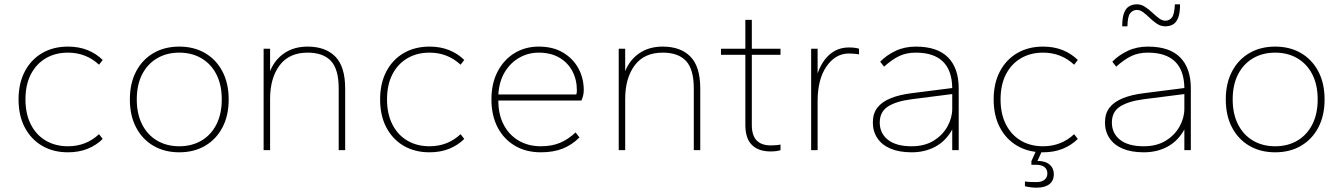

<svg xmlns="http://www.w3.org/2000/svg" viewBox="-20 -696 6226 890"><path d="M295 10Q227 10 175.5 -20Q124 -50 95 -105Q66 -160 66 -235Q66 -310 95 -365Q124 -420 175.5 -450Q227 -480 295 -480Q346 -480 386.5 -463.5Q427 -447 456 -418L439 -396Q409 -424 373 -438Q337 -452 295 -452Q237 -452 192.5 -426Q148 -400 123 -351.5Q98 -303 98 -235Q98 -168 123 -119Q148 -70 192.5 -44Q237 -18 295 -18Q337 -18 373 -32Q409 -46 439 -74L456 -52Q427 -23 386.5 -6.5Q346 10 295 10Z M811 10Q743 10 691.5 -20Q640 -50 611 -105Q582 -160 582 -235Q582 -310 611 -365Q640 -420 691.5 -450Q743 -480 811 -480Q879 -480 930.5 -450Q982 -420 1011 -365Q1040 -310 1040 -235Q1040 -160 1011 -105Q982 -50 930.5 -20Q879 10 811 10ZM811 -18Q869 -18 913.5 -44Q958 -70 983 -119Q1008 -168 1008 -235Q1008 -303 983 -351.5Q958 -400 913.5 -426Q869 -452 811 -452Q753 -452 708.5 -426Q664 -400 639 -351.5Q614 -303 614 -235Q614 -168 639 -119Q664 -70 708.5 -44Q753 -18 811 -18Z M1202 0V-470H1232V-366Q1253 -419 1298 -449.5Q1343 -480 1406 -480Q1489 -480 1534.5 -433.5Q1580 -387 1580 -286V0H1550V-286Q1550 -375 1514 -413.5Q1478 -452 1406 -452Q1320 -452 1276 -393Q1232 -334 1232 -237V0Z M1971 10Q1903 10 1851.5 -20Q1800 -50 1771 -105Q1742 -160 1742 -235Q1742 -310 1771 -365Q1800 -420 1851.5 -450Q1903 -480 1971 -480Q2022 -480 2062.5 -463.5Q2103 -447 2132 -418L2115 -396Q2085 -424 2049 -438Q2013 -452 1971 -452Q1913 -452 1868.5 -426Q1824 -400 1799 -351.5Q1774 -303 1774 -235Q1774 -168 1799 -119Q1824 -70 1868.5 -44Q1913 -18 1971 -18Q2013 -18 2049 -32Q2085 -46 2115 -74L2132 -52Q2103 -23 2062.5 -6.5Q2022 10 1971 10Z M2487 10Q2419 10 2367.5 -20Q2316 -50 2287 -105Q2258 -160 2258 -235Q2258 -310 2287 -365Q2316 -420 2365.5 -450Q2415 -480 2477 -480Q2544 -480 2590.5 -452Q2637 -424 2661.5 -378.5Q2686 -333 2686 -278Q2686 -264 2682.5 -251Q2679 -238 2675 -230H2290Q2290 -164 2315.5 -116.5Q2341 -69 2385.5 -43.5Q2430 -18 2487 -18Q2538 -18 2576 -34Q2614 -50 2648 -82L2666 -59Q2631 -24 2588 -7Q2545 10 2487 10ZM2290 -258H2651Q2653 -262 2653.5 -267.5Q2654 -273 2654 -278Q2654 -327 2633 -366.5Q2612 -406 2572.5 -429Q2533 -452 2477 -452Q2429 -452 2388 -429Q2347 -406 2320.5 -363Q2294 -320 2290 -258Z M2848 0V-470H2878V-366Q2899 -419 2944 -449.5Q2989 -480 3052 -480Q3135 -480 3180.5 -433.5Q3226 -387 3226 -286V0H3196V-286Q3196 -375 3160 -413.5Q3124 -452 3052 -452Q2966 -452 2922 -393Q2878 -334 2878 -237V0Z M3552 6Q3496 6 3465.5 -24Q3435 -54 3435 -117V-442H3322V-470H3435V-604H3465V-470H3598V-442H3465V-117Q3465 -68 3487.5 -45Q3510 -22 3552 -22Q3564 -22 3577 -23Q3590 -24 3598 -26V0Q3590 3 3577 4.5Q3564 6 3552 6Z M3740 0V-470H3770V-356Q3790 -413 3827 -444.5Q3864 -476 3915 -476Q3929 -476 3941.5 -474.5Q3954 -473 3962 -470V-444Q3950 -446 3938.5 -447Q3927 -448 3915 -448Q3853 -448 3811.5 -388.5Q3770 -329 3770 -227V0Z M4206 10Q4148 10 4108 -7Q4068 -24 4047 -55.5Q4026 -87 4026 -128Q4026 -170 4047 -197Q4068 -224 4108.5 -240.5Q4149 -257 4206 -264L4394 -288Q4393 -370 4350.5 -411Q4308 -452 4225 -452Q4182 -452 4149 -436.5Q4116 -421 4078 -387L4060 -410Q4089 -440 4131 -460Q4173 -480 4225 -480Q4325 -480 4374.5 -430Q4424 -380 4424 -286V0H4394V-96Q4365 -43 4316.5 -16.5Q4268 10 4206 10ZM4206 -18Q4266 -18 4308 -44Q4350 -70 4372 -110Q4394 -150 4394 -192V-260L4206 -236Q4135 -227 4096.5 -202.5Q4058 -178 4058 -128Q4058 -78 4096 -48Q4134 -18 4206 -18Z M4815 10Q4747 10 4695.5 -20Q4644 -50 4615 -105Q4586 -160 4586 -235Q4586 -310 4615 -365Q4644 -420 4695.5 -450Q4747 -480 4815 -480Q4866 -480 4906.5 -463.5Q4947 -447 4976 -418L4959 -396Q4929 -424 4893 -438Q4857 -452 4815 -452Q4757 -452 4712.5 -426Q4668 -400 4643 -351.5Q4618 -303 4618 -235Q4618 -168 4643 -119Q4668 -70 4712.5 -44Q4757 -18 4815 -18Q4857 -18 4893 -32Q4929 -46 4959 -74L4976 -52Q4947 -23 4906.5 -6.5Q4866 10 4815 10ZM4785 174Q4772 174 4756 172Q4740 170 4731 167V145Q4740 147 4756 147.5Q4772 148 4785 148Q4808 148 4821.5 137.5Q4835 127 4835 108Q4835 89 4821.5 78.5Q4808 68 4785 68H4761V51L4789 -11H4817L4789 50Q4826 50 4845.5 67Q4865 84 4865 112Q4865 141 4844.5 157.5Q4824 174 4785 174Z M5282 10Q5224 10 5184 -7Q5144 -24 5123 -55.5Q5102 -87 5102 -128Q5102 -170 5123 -197Q5144 -224 5184.5 -240.5Q5225 -257 5282 -264L5470 -288Q5469 -370 5426.5 -411Q5384 -452 5301 -452Q5258 -452 5225 -436.5Q5192 -421 5154 -387L5136 -410Q5165 -440 5207 -460Q5249 -480 5301 -480Q5401 -480 5450.5 -430Q5500 -380 5500 -286V0H5470V-96Q5441 -43 5392.5 -16.5Q5344 10 5282 10ZM5282 -18Q5342 -18 5384 -44Q5426 -70 5448 -110Q5470 -150 5470 -192V-260L5282 -236Q5211 -227 5172.5 -202.5Q5134 -178 5134 -128Q5134 -78 5172 -48Q5210 -18 5282 -18ZM5182 -574Q5182 -614 5190.5 -636Q5199 -658 5214.5 -667Q5230 -676 5250 -676Q5270 -676 5287.5 -664.5Q5305 -653 5321 -638Q5337 -623 5352 -611.5Q5367 -600 5382 -600Q5400 -600 5412 -614.5Q5424 -629 5426 -676H5450Q5450 -636 5441.5 -614Q5433 -592 5417.5 -583Q5402 -574 5382 -574Q5361 -574 5343.5 -585.5Q5326 -597 5310.5 -612Q5295 -627 5280 -638.5Q5265 -650 5250 -650Q5232 -650 5219.5 -635.5Q5207 -621 5206 -574Z M5891 10Q5823 10 5771.5 -20Q5720 -50 5691 -105Q5662 -160 5662 -235Q5662 -310 5691 -365Q5720 -420 5771.5 -450Q5823 -480 5891 -480Q5959 -480 6010.5 -450Q6062 -420 6091 -365Q6120 -310 6120 -235Q6120 -160 6091 -105Q6062 -50 6010.5 -20Q5959 10 5891 10ZM5891 -18Q5949 -18 5993.5 -44Q6038 -70 6063 -119Q6088 -168 6088 -235Q6088 -303 6063 -351.5Q6038 -400 5993.5 -426Q5949 -452 5891 -452Q5833 -452 5788.5 -426Q5744 -400 5719 -351.5Q5694 -303 5694 -235Q5694 -168 5719 -119Q5744 -70 5788.5 -44Q5833 -18 5891 -18Z"/></svg>

Font: Gantari Thin
Style: Regular
Weight: 250
Designer: Anugrah Pasau
Foundry: Lafontype
Version: Version 1.000